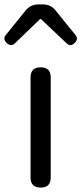

<svg xmlns="http://www.w3.org/2000/svg" viewBox="-46 -847 368 867"><path d="M138 0Q92 0 92 -45V-498Q92 -543 138 -543Q183 -543 183 -498V-271V-45Q183 0 138 0ZM254 -652 139 -761H135L22 -652Q4 -634 -16 -653Q-35 -671 -19 -690L70 -800Q92 -827 127 -827H148Q183 -827 205 -800L246 -749L294 -690Q310 -671 291 -653Q272 -634 254 -652Z"/></svg>

Font: GenSenRounded TW R
Style: Regular
Weight: 400
Version: Version 1.501;PS 1;hotconv 16.6.51;makeotf.lib2.5.65220